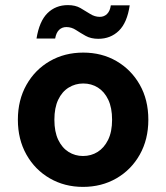

<svg xmlns="http://www.w3.org/2000/svg" viewBox="-20 -720 651 752"><path d="M305 12Q233 12 175 -21.5Q117 -55 83.5 -114.5Q50 -174 50 -251Q50 -328 83.5 -387.5Q117 -447 175 -480.5Q233 -514 306 -514Q379 -514 436.5 -480.5Q494 -447 527.5 -388Q561 -329 561 -251Q561 -174 527.5 -114.5Q494 -55 436 -21.5Q378 12 305 12ZM305 -109Q337 -109 362.5 -125Q388 -141 403.5 -172.5Q419 -204 419 -251Q419 -298 404 -329.5Q389 -361 363.5 -377Q338 -393 306 -393Q275 -393 249 -377Q223 -361 208 -329.5Q193 -298 193 -251Q193 -204 208 -172.5Q223 -141 248.5 -125Q274 -109 305 -109ZM365 -568Q336 -568 315.5 -579.5Q295 -591 277.5 -602.5Q260 -614 240 -614Q223 -614 211.5 -603Q200 -592 196 -569H123Q134 -637 166 -668.5Q198 -700 246 -700Q275 -700 295 -688.5Q315 -677 333 -665.5Q351 -654 371 -654Q388 -654 399.5 -665.5Q411 -677 414 -699H488Q478 -631 445.5 -599.5Q413 -568 365 -568Z"/></svg>

Font: DM Sans 16pt ExtraBold
Style: Regular
Weight: 800
Version: Version 4.004;gftools[0.9.30]